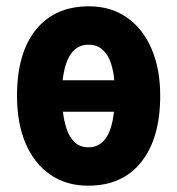

<svg xmlns="http://www.w3.org/2000/svg" viewBox="-20 -580 563 610"><path d="M489 -276Q489 -141 429 -65.5Q369 10 260 10Q191 10 140 -25Q89 -60 61.5 -124Q34 -188 34 -276Q34 -411 94 -485.5Q154 -560 263 -560Q332 -560 383 -524.5Q434 -489 461.5 -425Q489 -361 489 -276ZM261 -438Q192 -438 179 -325H343Q341 -353 332.5 -379Q324 -405 306.5 -421.5Q289 -438 261 -438ZM261 -112Q330 -112 342 -225H180Q183 -197 191.5 -171Q200 -145 217 -128.5Q234 -112 261 -112Z"/></svg>

Font: Noto Sans ExtraCondensed ExtraBold
Style: Regular
Weight: 800
Width: 2
Designer: Monotype Design Team
Foundry: Monotype Imaging Inc.
Version: Version 2.013; ttfautohint (v1.8.4.7-5d5b)